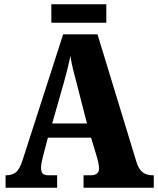

<svg xmlns="http://www.w3.org/2000/svg" viewBox="-20 -874 736 894"><path d="M6 0V-58H12Q35 -58 53 -71Q71 -84 85 -128L274 -714H434L615 -121Q625 -87 643.5 -72.5Q662 -58 687 -58H696V0H369V-58H405Q418 -58 429.5 -64.5Q441 -71 441 -90Q441 -103 437.5 -118Q434 -133 432 -140L404 -233H203L183 -157Q180 -145 175.5 -125.5Q171 -106 171 -92Q171 -76 178 -67Q185 -58 203 -58H246V0ZM223 -299H385L336 -490Q328 -519 320.5 -549.5Q313 -580 308 -613Q301 -581 293.5 -550.5Q286 -520 278 -492ZM219 -768V-854H475V-768Z"/></svg>

Font: Noto Serif Thai Condensed Black
Style: Regular
Weight: 900
Width: 3
Designer: Monotype Design Team
Foundry: Monotype Imaging Inc.
Version: Version 2.002; ttfautohint (v1.8.4.7-5d5b)